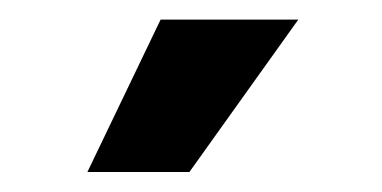

<svg xmlns="http://www.w3.org/2000/svg" viewBox="-20 -775 382 192"><path d="M67.4 -603 140.6 -755.4H278.3L169.4 -603Z"/></svg>

Font: Inter 20pt
Style: Bold
Weight: 700
Version: Version 4.001;git-66647c0bb